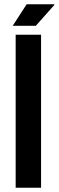

<svg xmlns="http://www.w3.org/2000/svg" viewBox="-20 -887 277 907"><path d="M54 0V-723H174V0ZM40 -765 106 -867H236L237 -864L149 -765Z"/></svg>

Font: Archivo Narrow
Style: Bold
Weight: 700
Designer: Hector Gatti
Foundry: Omnibus-Type
Version: Version 3.002